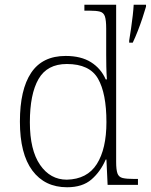

<svg xmlns="http://www.w3.org/2000/svg" viewBox="-20 -780 636 810"><path d="M263 10Q169 10 116.5 -60.5Q64 -131 64 -267Q64 -402 111.5 -473Q159 -544 257 -544Q322 -544 364 -517.5Q406 -491 426 -445H431Q429 -472 428.5 -499.5Q428 -527 428 -548V-659Q428 -695 422.5 -711Q417 -727 401.5 -731Q386 -735 358 -735H336V-760H470V-97Q470 -64 475.5 -48.5Q481 -33 497.5 -29Q514 -25 548 -25H562V0H434L429 -107H426Q404 -56 366 -23Q328 10 263 10ZM262 -22Q348 -24 388.5 -88Q429 -152 429 -265Q429 -386 393.5 -448Q358 -510 262 -510Q179 -510 142.5 -446.5Q106 -383 106 -264Q106 -147 149 -84.5Q192 -22 262 -22ZM525 -609Q529 -633 533 -660.5Q537 -688 540 -714.5Q543 -741 544 -760H596V-752Q590 -731 581 -704Q572 -677 561.5 -650Q551 -623 540 -600H525Z"/></svg>

Font: Noto Serif Kannada ExtraLight
Style: Regular
Weight: 250
Version: Version 2.003